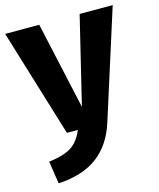

<svg xmlns="http://www.w3.org/2000/svg" viewBox="-119 -611 756 914"><g transform="rotate(-15 259.0 -154.5)"><path d="M56 222 39 111Q115 101 151.5 77Q188 53 210 0H156L-6 -531H162L257 -101L361 -531H524L355 1Q323 104 250.5 159.5Q178 215 56 222Z"/></g></svg>

Font: Fira Sans BGR
Style: Bold
Weight: 700
Designer: bBox Type GmbH & Carrois Corporate GbR & Edenspiekermann AG
Foundry: bBox Type GmbH & Carrois Corporate GbR & Edenspiekermann AG
Version: Version 4.301